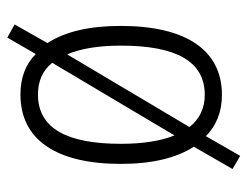

<svg xmlns="http://www.w3.org/2000/svg" viewBox="-96 -522 678 526"><g transform="rotate(-90 243.0 -259.0)"><path d="M435 -267C435 -351 420 -419 388 -468L439 -558L403 -578L358 -500C330 -528 293 -542 247 -542C124 -542 57 -445 57 -267C57 -182 73 -115 104 -67L43 39L79 60L133 -34C162 -5 200 10 246 10C369 10 435 -89 435 -267ZM112 -267C112 -414 154 -494 247 -494C284 -494 313 -481 334 -455L135 -120C120 -157 112 -206 112 -267ZM381 -267C381 -117 339 -37 246 -37C209 -37 179 -52 158 -79L357 -414C373 -377 381 -327 381 -267Z"/></g></svg>

Font: Noto Sans Gujarati Condensed Light
Style: Regular
Weight: 300
Width: 3
Designer: Jelle Bosma - Monotype Design Team, Universal Thirst
Foundry: Monotype Imaging Inc.
Version: Version 2.106